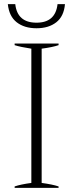

<svg xmlns="http://www.w3.org/2000/svg" viewBox="-20 -911 355 931"><path d="M18 -891H54Q64 -801 157 -801Q249 -801 259 -891H295Q290 -832 253 -803Q216 -774 157 -774Q98 -774 61 -803Q24 -832 18 -891ZM51 -7Q80 -17 132 -24V-675Q79 -683 51 -692V-700H264V-692Q235 -682 182 -675V-24Q234 -17 264 -7V0H51Z"/></svg>

Font: Trirong ExtraLight
Style: Regular
Weight: 275
Designer: Katatrad Team
Foundry: CadsonDemak
Version: Version 1.001